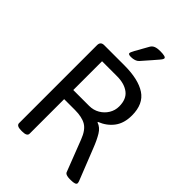

<svg xmlns="http://www.w3.org/2000/svg" viewBox="-261 -1020 1132 1132"><g transform="rotate(45 305.0 -453.5)"><path d="M295 -700Q412 -700 474 -659Q536 -618 536 -523Q536 -458 505 -416.5Q474 -375 421 -354V-350Q452 -340 472 -307Q492 -274 511 -225L589 -28Q592 -19 592 -14Q592 2 550 2H540Q525 2 514 -2Q503 -6 500 -14L424 -210Q402 -268 368 -288Q334 -308 275 -308H185V-20Q185 2 145 2H137Q97 2 97 -20V-670Q97 -700 127 -700ZM310 -624H185V-384H317Q353 -384 382 -401Q411 -418 428 -446Q445 -474 445 -507Q445 -568 408 -596Q371 -624 310 -624ZM385 -909Q433 -909 433 -896Q433 -892 430 -886.5Q427 -881 417.5 -870Q408 -859 389.5 -837.5Q371 -816 339 -780Q331 -771 317.5 -766.5Q304 -762 288 -762Q276 -762 270.5 -764.5Q265 -767 265 -772Q265 -779 277 -801Q289 -823 323 -883Q331 -897 346 -903Q361 -909 385 -909Z"/></g></svg>

Font: Asap VF Beta
Style: Regular
Weight: 400
Designer: Pablo Cosgaya
Foundry: Pablo Cosgaya
Version: Version 1.007